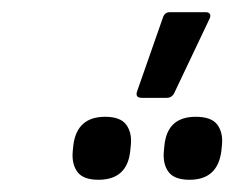

<svg xmlns="http://www.w3.org/2000/svg" viewBox="-20 -868 383 314"><path d="M212 -708Q201 -708 204 -718L246 -838Q249 -848 257 -848H317Q321 -848 323 -845.5Q325 -843 323 -838L266 -718Q262 -708 253 -708ZM141 -574Q116 -574 106.5 -587Q97 -600 99 -621L100 -631Q106 -677 152 -677Q177 -677 186.5 -664Q196 -651 194 -631L193 -621Q188 -574 141 -574ZM290 -574Q265 -574 255.5 -587Q246 -600 248 -621L249 -631Q254 -677 300 -677Q326 -677 335.5 -664Q345 -651 343 -631L342 -621Q336 -574 290 -574Z"/></svg>

Font: Sofia Sans Semi Condensed
Style: Italic
Weight: 400
Italic angle: -9°
Designer: Botio Nikoltchev, Ani Petrova
Foundry: lettersoup
Version: Version 4.101